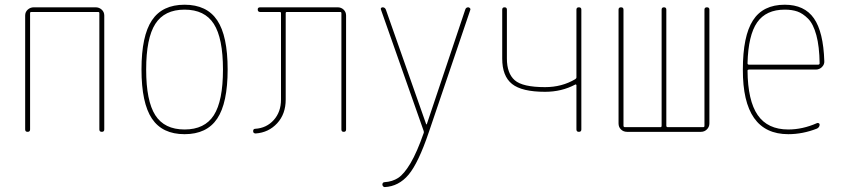

<svg xmlns="http://www.w3.org/2000/svg" viewBox="-20 -550 3540 801"><path d="M85 -9.8V-485.4Q85 -500 95.7 -509.8Q106.4 -519.5 121.1 -519.5H378.9Q393.6 -519.5 404.3 -509.8Q415 -500 415 -485.4V-9.8Q415 0 404.8 0Q394.5 0 394.5 -9.8V-495.1Q394.5 -500 389.6 -500H110.4Q105.5 -500 105.5 -495.1V-9.8Q105.5 0 95.2 0Q85 0 85 -9.8Z M872.1 -450.2Q834 -509.8 750 -509.8Q666 -509.8 627.9 -450.2Q589.8 -390.6 589.8 -259.8Q589.8 -128.9 627.9 -69.3Q666 -9.8 750 -9.8Q834 -9.8 872.1 -69.3Q910.2 -128.9 910.2 -259.8Q910.2 -390.6 872.1 -450.2ZM886.2 -55.2Q842.8 9.8 750 9.8Q657.2 9.8 613.8 -55.2Q570.3 -120.1 570.3 -260.3Q570.3 -400.4 613.8 -465.3Q657.2 -530.3 750 -530.3Q842.8 -530.3 886.2 -465.3Q929.7 -400.4 929.7 -260.3Q929.7 -120.1 886.2 -55.2Z M1046.9 6.8Q1036.1 6.8 1036.1 -2.9Q1036.1 -12.7 1044.9 -12.7Q1091.8 -15.6 1122.1 -49.3Q1152.3 -83 1152.3 -134.8V-495.1Q1152.3 -500 1147.5 -500H1065.4Q1055.7 -500 1055.2 -509.8Q1054.7 -519.5 1065.4 -519.5H1388.7Q1403.3 -519.5 1413.6 -509.8Q1423.8 -500 1423.8 -485.4V-9.8Q1423.8 0 1414.1 0Q1404.3 0 1404.3 -9.8V-495.1Q1404.3 -500 1399.4 -500H1176.8Q1171.9 -500 1171.9 -495.1V-134.8Q1171.9 -74.2 1136.2 -35.6Q1100.6 2.9 1046.9 6.8Z M1747.1 -4.9 1569.3 -509.8Q1567.4 -513.7 1569.8 -516.6Q1572.3 -519.5 1576.2 -519.5Q1585.9 -519.5 1589.8 -509.8L1757.8 -32.2Q1757.8 -31.2 1758.8 -31.2Q1760.7 -31.2 1760.7 -32.2L1920.9 -509.8Q1923.8 -519.5 1933.6 -519.5Q1936.5 -519.5 1939.9 -516.6Q1943.4 -513.7 1942.4 -509.8L1769.5 0Q1725.6 129.9 1684.6 178.7Q1643.6 227.5 1585 230.5Q1581.1 230.5 1578.1 227.1Q1575.2 223.6 1575.2 219.7Q1575.2 215.8 1577.6 212.9Q1580.1 210 1584 210Q1617.2 208 1641.6 191.9Q1666 175.8 1692.9 130.4Q1719.7 85 1748 3.9Q1749 1 1747.1 -4.9Z M2253.9 -167Q2157.2 -167 2116.2 -199.7Q2075.2 -232.4 2075.2 -305.7V-509.8Q2075.2 -519.5 2085 -519.5Q2094.7 -519.5 2094.7 -509.8V-305.7Q2094.7 -244.1 2127.4 -215.3Q2160.2 -186.5 2253.9 -186.5Q2324.2 -186.5 2379.9 -219.7Q2384.8 -222.7 2384.8 -227.5V-509.8Q2384.8 -519.5 2395 -519.5Q2405.3 -519.5 2405.3 -509.8V-9.8Q2405.3 0 2395 0Q2384.8 0 2384.8 -9.8V-195.3Q2384.8 -196.3 2383.3 -197.3Q2381.8 -198.2 2379.9 -197.3Q2323.2 -167 2253.9 -167Z M2595.7 0Q2581.1 0 2570.8 -9.8Q2560.5 -19.5 2560.5 -35.2V-509.8Q2560.5 -519.5 2570.8 -519.5Q2581.1 -519.5 2581.1 -509.8V-25.4Q2581.1 -20.5 2585.9 -19.5H2735.4Q2740.2 -19.5 2740.2 -25.4V-509.8Q2740.2 -519.5 2750 -519.5Q2759.8 -519.5 2759.8 -509.8V-25.4Q2759.8 -20.5 2764.6 -19.5H2914.1Q2918.9 -19.5 2918.9 -25.4V-509.8Q2918.9 -519.5 2929.2 -519.5Q2939.5 -519.5 2939.5 -509.8V-35.2Q2939.5 -20.5 2929.2 -10.3Q2918.9 0 2904.3 0Z M3253.9 -509.8Q3175.8 -509.8 3138.7 -456.5Q3101.6 -403.3 3098.6 -286.1Q3098.6 -280.3 3104.5 -280.3H3393.6Q3398.4 -280.3 3399.4 -285.2Q3398.4 -356.4 3385.7 -403.3Q3373 -450.2 3351.1 -472.2Q3329.1 -494.1 3306.6 -502Q3284.2 -509.8 3253.9 -509.8ZM3268.6 9.8Q3078.1 9.8 3079.1 -259.8Q3079.1 -399.4 3121.1 -464.8Q3163.1 -530.3 3253.9 -530.3Q3335.9 -530.3 3375.5 -473.6Q3415 -417 3418.9 -294.9Q3419.9 -281.2 3409.2 -270.5Q3398.4 -259.8 3383.8 -259.8H3104.5Q3099.6 -259.8 3098.6 -255.9Q3099.6 -129.9 3141.1 -69.8Q3182.6 -9.8 3268.6 -9.8Q3328.1 -9.8 3387.7 -36.1Q3391.6 -38.1 3395.5 -36.1Q3399.4 -34.2 3399.4 -30.3Q3399.4 -19.5 3388.7 -13.7Q3329.1 9.8 3268.6 9.8Z"/></svg>

Font: Rounded Mgen+ 1mn thin
Style: Regular
Weight: 100
Designer: [Source Han Sans]
Ryoko NISHIZUKA  (kana & ideographs); Paul D. Hunt (Latin, Greek & Cyrillic); Wenlong ZHANG  (bopomofo
Version: Version 1.059.20150602